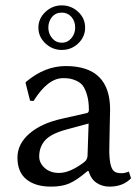

<svg xmlns="http://www.w3.org/2000/svg" viewBox="-20 -685 521 715"><path d="M210 -638Q187 -638 173.5 -621.5Q160 -605 160 -582Q160 -560 174 -543Q188 -526 210 -526Q232 -526 246 -543Q260 -560 260 -582Q260 -606 246 -622Q232 -638 210 -638ZM297 -582Q297 -548 271.5 -523.5Q246 -499 210 -499Q175 -499 149 -523.5Q123 -548 123 -582Q123 -616 149 -640.5Q175 -665 210 -665Q245 -665 271 -641Q297 -617 297 -582ZM310 -225 225 -202Q170 -187 148 -162.5Q126 -138 126 -102Q126 -78 146.5 -59.5Q167 -41 200 -41Q240 -41 292 -80Q306 -90 306 -106ZM310 -48H306Q266 -14 238.5 -2Q211 10 170 10Q112 10 78.5 -17Q45 -44 45 -98Q45 -149 89.5 -187.5Q134 -226 211 -243L304 -264Q311 -266 311 -276Q311 -308 304 -331.5Q297 -355 288 -366.5Q279 -378 264 -384.5Q249 -391 239 -392.5Q229 -394 215 -394Q158 -394 105 -309L92 -310L75 -377L78 -381Q147 -439 225 -439Q390 -439 390 -277Q390 -274 388.5 -208.5Q387 -143 387 -126Q387 -63 404 -48Q412 -40 433 -40Q445 -40 460 -46L468 -21Q438 10 388 10Q360 10 339 -4.5Q318 -19 310 -48Z"/></svg>

Font: Libertinus Sans
Style: Regular
Weight: 400
Designer: Philipp H. Poll
Foundry: Khaled Hosny
Version: Version 6.1